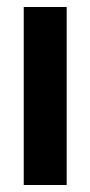

<svg xmlns="http://www.w3.org/2000/svg" viewBox="-20 -530 259 550"><path d="M48 0V-510H171V0Z"/></svg>

Font: Saira Condensed
Style: Bold
Weight: 700
Width: 3
Designer: Hector Gatti with collaboration of the Omnibus-Type team
Foundry: Omnibus-Type
Version: Version 1.101